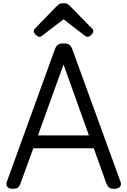

<svg xmlns="http://www.w3.org/2000/svg" viewBox="-20 -1160 792 1194"><path d="M61 14Q35 14 25.5 1.5Q16 -11 23 -31L320 -850Q328 -873 340 -881.5Q352 -890 376 -890Q400 -890 411.5 -881.5Q423 -873 431 -850L729 -31Q737 -11 726 1.5Q715 14 689 14Q667 14 657.5 5.5Q648 -3 640 -23L563 -238H187L109 -23Q102 -3 92.5 5.5Q83 14 61 14ZM216 -318H533L375 -759ZM225 -931Q216 -931 203 -943Q190 -955 190 -965Q190 -968 190.5 -972Q191 -976 196 -981L331 -1120Q338 -1127 347 -1133.5Q356 -1140 375 -1140Q394 -1140 402.5 -1133.5Q411 -1127 418 -1120L554 -981Q559 -976 559.5 -972Q560 -968 560 -965Q560 -955 547.5 -943Q535 -931 525 -931Q518 -931 513 -934.5Q508 -938 500 -944L375 -1040L250 -944Q243 -938 237.5 -934.5Q232 -931 225 -931Z"/></svg>

Font: Playwrite IT Moderna
Style: Regular
Weight: 400
Designer: Veronika Burian, José Scaglione
Foundry: TypeTogether
Version: Version 1.002